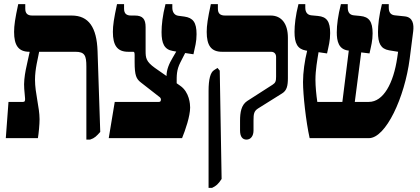

<svg xmlns="http://www.w3.org/2000/svg" viewBox="-20 -667 2030 927"><path d="M8 0H163C167 -24 171 -66 171 -91C171 -149 149 -217 149 -282C149 -336 164 -387 169 -417H344C389 -417 397 -399 397 -346V7H415C437 0 446 -10 464 -30L451 -421C447 -534 409 -592 326 -592H136C114 -592 102 -601 102 -625V-647H68C53 -578 48 -544 48 -513C48 -448 69 -417 122 -417H123V-415C113 -365 92 -297 97 -238L101 -192C102 -179 99 -175 91 -175H21Z M505 0H859C875 -39 898 -106 898 -148C898 -163 895 -222 850 -253L833 -265C833 -303 832 -329 851 -366L874 -411L914 -405C922 -442 929 -465 929 -502C929 -559 912 -581 870 -587L840 -591C821 -594 812 -610 812 -630V-647H779C765 -593 760 -546 760 -512C760 -458 773 -428 814 -421L831 -418L814 -389C796 -359 784 -330 784 -300L728 -339C685 -370 683 -387 683 -422V-536C683 -575 669 -592 631 -592H613C591 -592 579 -601 579 -625V-647H545C530 -578 525 -544 525 -513C525 -448 546 -417 599 -417H623C628 -417 630 -414 630 -401V-367C630 -303 638 -286 660 -269L751 -198C755 -195 757 -190 757 -186C757 -183 756 -179 754 -177C753 -176 750 -175 747 -175H534Z M1170 7C1191 7 1204 -11 1204 -37V-85C1204 -117 1206 -131 1227 -144L1342 -216C1365 -230 1370 -253 1370 -290V-485C1370 -554 1338 -592 1287 -592H1067C1044 -592 1032 -601 1032 -625V-647H998C983 -578 978 -544 978 -513C978 -448 999 -417 1052 -417H1289C1304 -417 1313 -407 1313 -392V-297C1313 -275 1310 -267 1296 -258L1173 -179C1145 -160 1139 -125 1139 -84V-37C1139 -7 1151 7 1170 7ZM987 240H1004C1023 231 1034 222 1050 197L1041 -326L1030 -339L1013 -328C996 -317 987 -285 987 -228Z M1475 0H1761C1843 0 1934 -197 1958 -383L1975 -516C1979 -549 1974 -584 1934 -588L1886 -593C1867 -595 1857 -607 1857 -630V-647H1824C1810 -593 1805 -546 1805 -512C1805 -458 1818 -431 1859 -424L1902 -417L1898 -389C1880 -265 1831 -175 1761 -175H1693L1724 -414L1764 -409C1772 -446 1779 -470 1779 -506C1779 -563 1762 -586 1719 -590L1688 -593C1669 -595 1659 -607 1659 -630V-647H1626C1612 -593 1606 -546 1606 -511C1606 -468 1615 -429 1661 -423H1664L1633 -175H1512C1507 -209 1503 -250 1503 -282C1503 -329 1512 -378 1518 -415L1559 -409C1567 -446 1574 -470 1574 -507C1574 -563 1558 -586 1515 -590L1483 -593C1465 -595 1454 -607 1454 -630V-647H1421C1407 -593 1402 -546 1402 -513C1402 -458 1416 -430 1457 -423L1463 -422C1451 -375 1443 -317 1443 -271C1443 -210 1457 -81 1475 0Z"/></svg>

Font: Noto Serif Hebrew ExtraCondensed Black
Style: Regular
Weight: 900
Width: 2
Designer: Monotype Design Team
Foundry: Monotype Imaging Inc.
Version: Version 2.004